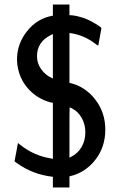

<svg xmlns="http://www.w3.org/2000/svg" viewBox="-20 -770 540 846"><path d="M55 -509Q55 -577 99.5 -633Q144 -689 213 -701V-750H286V-703H289Q312 -703 354 -689Q386 -676 417 -655Q427 -648 427 -646L413 -569Q413 -568 403 -575Q352 -615 291 -624H286V-405Q354 -390 399 -332.5Q444 -275 444 -199Q444 -121 399 -64.5Q354 -8 286 7V56H213V9Q124 -1 55 -51Q44 -58 44 -60Q44 -61 52 -101L59 -140L69 -132Q129 -84 204 -72L213 -70V-317L202 -319Q147 -334 108.5 -374.5Q70 -415 59 -470Q55 -487 55 -509ZM213 -424V-620L203 -615Q143 -585 143 -522Q143 -490 162.5 -463.5Q182 -437 213 -424ZM296 -293 287 -297Q286 -297 286 -186V-75L293 -79Q322 -93 339 -121.5Q356 -150 356 -187Q356 -222 340 -250.5Q324 -279 296 -293Z"/></svg>

Font: KaTeX_SansSerif
Style: Regular
Weight: 400
Version: Version 1.1; ttfautohint (v1.3)